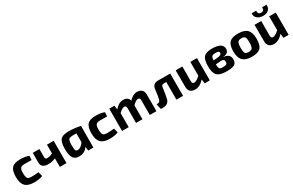

<svg xmlns="http://www.w3.org/2000/svg" viewBox="193 -2188 5605 3678"><g transform="rotate(-30 2995.0 -349.5)"><path d="M501 -20Q428 12 312 12Q179 12 118 -49Q55 -112 55 -253Q56 -392 108 -449Q161 -507 291 -507Q408 -507 485 -475L478 -385Q361 -387 328 -387Q259 -387 235 -360Q208 -330 210 -246Q211 -159 234 -132Q256 -108 322 -108Q414 -108 476 -117Z M1029 0H882V-190Q803 -155 727 -155Q565 -154 566 -281L567 -493H714V-314Q714 -286 724 -277Q734 -267 763 -267Q821 -267 881 -301V-493H1029Z M1509 0 1498 -89Q1435 9 1310 12Q1217 15 1176 -49Q1135 -112 1136 -256Q1136 -415 1201 -468Q1249 -507 1375 -507Q1505 -507 1626 -477L1624 0ZM1402 -398Q1330 -398 1309 -375Q1285 -348 1285 -254Q1285 -160 1296 -133Q1306 -106 1343 -108Q1408 -109 1477 -201L1478 -398Z M2172 -20Q2099 12 1983 12Q1850 12 1789 -49Q1726 -112 1726 -253Q1727 -392 1779 -449Q1832 -507 1962 -507Q2079 -507 2156 -475L2149 -385Q2032 -387 1999 -387Q1930 -387 1906 -360Q1879 -330 1881 -246Q1882 -159 1905 -132Q1927 -108 1993 -108Q2085 -108 2147 -117Z M2386 -404Q2473 -507 2569 -507Q2679 -507 2703 -415Q2785 -507 2877 -507Q2945 -507 2982 -469Q3019 -432 3018 -367V0H2872V-327Q2871 -382 2829 -382Q2783 -382 2709 -307V0H2567L2568 -327Q2568 -382 2524 -382Q2478 -382 2405 -311V0H2258L2259 -493H2373Z M3607 0H3460L3461 -390H3402Q3355 -390 3349 -335Q3332 -201 3312 -112Q3287 25 3112 5L3087 -110Q3127 -114 3138 -119Q3162 -130 3171 -164Q3192 -239 3206 -374Q3219 -493 3337 -493H3607Z M4199 0H4085L4072 -93Q3977 13 3874 13Q3803 13 3765 -24Q3728 -61 3729 -126L3728 -493H3876L3875 -166Q3875 -111 3920 -111Q3972 -111 4053 -188L4052 -493H4198Z M4649 -257Q4794 -248 4791 -117Q4790 -44 4739 -15Q4689 13 4568 13Q4417 13 4360 -45Q4301 -104 4303 -259Q4305 -406 4361 -459Q4415 -509 4554 -507Q4776 -501 4772 -362Q4768 -270 4650 -261ZM4542 -302Q4629 -309 4634 -351Q4637 -380 4617 -391Q4599 -401 4549 -401Q4492 -401 4473 -378Q4455 -357 4452 -294ZM4451 -207Q4453 -134 4471 -113Q4487 -93 4539 -93Q4598 -93 4620 -105Q4643 -118 4643 -155Q4642 -191 4623 -205Q4602 -219 4549 -215Z M5311 -446Q5375 -383 5374 -240Q5374 -101 5319 -44Q5264 13 5129 13Q4993 13 4931 -48Q4866 -110 4865 -252Q4865 -392 4921 -449Q4976 -507 5112 -507Q5249 -507 5311 -446ZM5044 -366Q5022 -334 5021 -240Q5021 -155 5040 -126Q5059 -98 5117 -98Q5177 -98 5198 -129Q5220 -161 5220 -252Q5221 -338 5202 -367Q5182 -396 5126 -396Q5065 -396 5044 -366Z M5863 -712Q5871 -645 5829 -602Q5786 -558 5708 -558Q5624 -558 5575 -602Q5527 -645 5535 -712H5634Q5628 -630 5703 -630Q5772 -630 5766 -712ZM5943 0H5829L5816 -93Q5721 13 5618 13Q5547 13 5509 -24Q5472 -61 5473 -126L5472 -493H5620L5619 -166Q5619 -111 5664 -111Q5716 -111 5797 -188L5796 -493H5942Z"/></g></svg>

Font: Taylor Sans Bold LRS
Style: Bold
Weight: 700
Italic angle: -8°
Designer: Natanael Gama
Version: Version 1.001 September 8, 2015